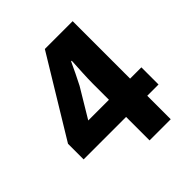

<svg xmlns="http://www.w3.org/2000/svg" viewBox="-175 -757 879 879"><g transform="rotate(-45 264.0 -317.5)"><path d="M504 -263H431V-635H251L19 -253V-152H294V0H431V-152H504ZM160 -263 244 -403C262 -439 280 -474 296 -510H300C298 -469 294 -408 294 -368V-263Z"/></g></svg>

Font: Cambridge Sans Bold
Style: Regular
Weight: 700
Version: Version 2.020;PS 002.020;hotconv 1.0.88;makeotf.lib2.5.64775